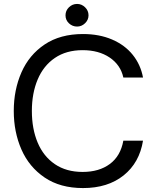

<svg xmlns="http://www.w3.org/2000/svg" viewBox="-20 -946 788 976"><path d="M50 -382Q50 -489 89 -578Q128 -667 207 -720Q286 -773 402 -773Q485 -773 550 -745Q615 -717 655 -667Q695 -617 707 -552H607Q593 -616 537.5 -653.5Q482 -691 400 -691Q317 -691 259 -651.5Q201 -612 171.5 -542Q142 -472 142 -382Q142 -291 171.5 -221Q201 -151 259 -111.5Q317 -72 400 -72Q484 -72 538.5 -112.5Q593 -153 607 -231H707Q689 -119 608.5 -54.5Q528 10 402 10Q286 10 207 -43.5Q128 -97 89 -186Q50 -275 50 -382ZM313 -868Q313 -892 330.5 -909Q348 -926 372 -926Q395 -926 412.5 -909Q430 -892 430 -868Q430 -845 412.5 -828Q395 -811 372 -811Q348 -811 330.5 -827.5Q313 -844 313 -868Z"/></svg>

Font: Open Sauce Sans
Style: Regular
Weight: 400
Designer: Alfredo Marco Pradil
Foundry: Creative Sauce Fz LLC
Version: Version 1.477